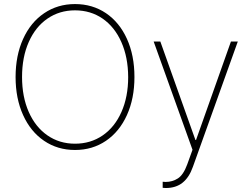

<svg xmlns="http://www.w3.org/2000/svg" viewBox="-20 -737 1241 956"><path d="M353.5 9.8Q266.6 9.8 199.5 -35.9Q132.3 -81.5 95 -164.1Q57.6 -246.6 57.6 -353.5Q57.6 -460.4 95 -543Q132.3 -625.5 199.7 -671.1Q267.1 -716.8 353.5 -716.8Q440.4 -716.8 507.6 -671.4Q574.7 -626 612.1 -543.5Q649.4 -460.9 649.4 -353.5Q649.4 -246.6 612.1 -164.1Q574.7 -81.5 507.6 -35.9Q440.4 9.8 353.5 9.8ZM353.5 -685.5Q276.4 -685.5 216.6 -644.5Q156.7 -603.5 123.3 -528.1Q89.8 -452.6 89.8 -353.5Q89.8 -255.4 123 -179.9Q156.2 -104.5 216.1 -63Q275.9 -21.5 353.5 -21.5Q431.2 -21.5 491.2 -62.7Q551.3 -104 584.7 -179.4Q618.2 -254.9 618.2 -353.5Q617.7 -452.1 584.2 -527.6Q550.8 -603 491 -644.3Q431.2 -685.5 353.5 -685.5ZM790 198.2V168L804.7 168.9Q838.4 168.9 865.7 151.4Q893.1 133.8 912.1 82L938.5 8.8L745.1 -530.3H778.3L953.1 -40H956.1L1129.9 -530.3H1164.1L940.4 93.8Q921.9 146.5 888.7 172.9Q855.5 199.2 805.7 199.2Q793.9 199.2 790 198.2Z"/></svg>

Font: Pretendard GOV Thin
Style: Regular
Weight: 100
Designer: Base glyphs from Inter by Rasmus Andersson; Hangeul glyphs from Noto Sans CJK(Source Han Sans) by Jang Soo-young and Kan
Foundry: Kil Hyung-jin
Version: Version 1.309